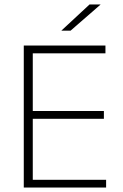

<svg xmlns="http://www.w3.org/2000/svg" viewBox="-20 -844 552 864"><path d="M87 0V-639H127.5V0ZM99.5 0V-35H457.5V0ZM109.5 -309.5V-344.5H447.5V-309.5ZM98.5 -604V-639H454.5V-604ZM383 -824H432V-823L297.5 -706H256.5V-706.5Z"/></svg>

Font: Anek Tamil Medium ExtraLight
Style: Regular
Weight: 250
Version: Version 1.003